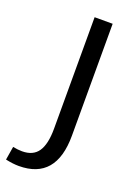

<svg xmlns="http://www.w3.org/2000/svg" viewBox="-216 -595 642 900"><g transform="rotate(20 105.0 -145.5)"><path d="M-2 243Q-31 243 -68 235L-57 168Q-32 173 -11 173Q44 173 69 136Q94 99 94 22V-534H184V24Q184 243 -2 243Z"/></g></svg>

Font: Martel Sans
Style: Regular
Weight: 400
Designer: Dan Reynolds and Mathieu Réguer
Foundry: Dan Reynolds and Mathieu Réguer
Version: Version 1.001;PS 001.001;hotconv 1.0.70;makeotf.lib2.5.58329